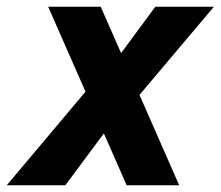

<svg xmlns="http://www.w3.org/2000/svg" viewBox="-88 -550 655 570"><path d="M-68 0 182 -297 233 -340 373 -530H547L309 -248L259 -206L106 0ZM288 0 55 -530H211L444 0Z"/></svg>

Font: Radio Canada Big
Style: Bold Italic
Weight: 700
Italic angle: -12°
Designer: Étienne Aubert Bonn
Foundry: Coppers and Brasses
Version: Version 1.001